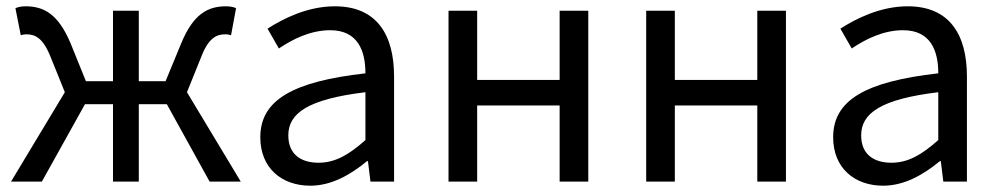

<svg xmlns="http://www.w3.org/2000/svg" viewBox="-20 -577 3173 610"><path d="M15 0H113L250 -246H339V0H421V-246H510L646 0H745L574 -284L618 -393C642 -457 668 -468 696 -468C704 -468 707 -467 714 -465L730 -551C722 -555 710 -557 698 -557C640 -557 594 -532 556 -440L506 -319H421V-543H339V-319H253L204 -440C165 -532 120 -557 61 -557C50 -557 38 -555 29 -551L46 -465C53 -467 56 -468 63 -468C92 -468 117 -457 142 -393L186 -284Z M966 13C1033 13 1094 -22 1146 -65H1149L1157 0H1232V-334C1232 -468 1176 -557 1044 -557C957 -557 880 -518 830 -486L866 -423C909 -452 966 -481 1029 -481C1118 -481 1141 -414 1141 -344C910 -318 807 -259 807 -141C807 -43 875 13 966 13ZM992 -60C938 -60 896 -85 896 -147C896 -217 958 -262 1141 -284V-132C1088 -85 1045 -60 992 -60Z M1405 0H1496V-242H1758V0H1849V-543H1758V-323H1496V-543H1405Z M2033 0H2124V-242H2386V0H2477V-543H2386V-323H2124V-543H2033Z M2786 13C2853 13 2914 -22 2966 -65H2969L2977 0H3052V-334C3052 -468 2996 -557 2864 -557C2777 -557 2700 -518 2650 -486L2686 -423C2729 -452 2786 -481 2849 -481C2938 -481 2961 -414 2961 -344C2730 -318 2627 -259 2627 -141C2627 -43 2695 13 2786 13ZM2812 -60C2758 -60 2716 -85 2716 -147C2716 -217 2778 -262 2961 -284V-132C2908 -85 2865 -60 2812 -60Z"/></svg>

Font: Noto Sans JP
Style: Regular
Weight: 400
Designer: Ryoko NISHIZUKA  (kana, bopomofo & ideographs); Paul D. Hunt (Latin, Greek & Cyrillic); Sandoll Communications , Soo-you
Foundry: Adobe
Version: Version 2.002;hotconv 1.0.116;makeotfexe 2.5.65601